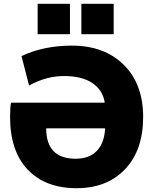

<svg xmlns="http://www.w3.org/2000/svg" viewBox="-20 -980 801 1010"><path d="M408 -800V-960H578V-800ZM178 -800V-960H348V-800ZM318 -580Q222 -580 133 -530L93 -685Q210 -740 358 -740Q529 -740 631 -639Q733 -538 733 -365Q733 -190 638 -90Q543 10 383 10Q219 10 126 -87.5Q33 -185 33 -365Q33 -416 38 -440H531Q521 -506 466 -543Q411 -580 318 -580ZM533 -305H223Q223 -145 378 -145Q449 -145 489 -186Q529 -227 533 -305Z"/></svg>

Font: M PLUS 1p Black
Style: Regular
Weight: 900
Version: Version 1.061